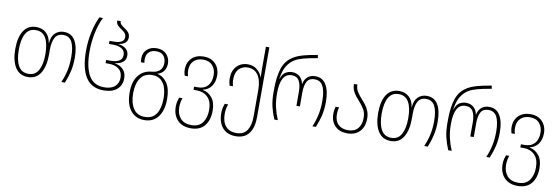

<svg xmlns="http://www.w3.org/2000/svg" viewBox="-67 -1299 6044 2077"><g transform="rotate(10 2955.0 -260.0)"><path d="M239 10Q147 10 100 -64Q53 -138 53 -266Q53 -395 100 -467Q147 -539 238 -539Q303 -539 345.5 -501Q388 -463 399 -391H401Q406 -466 445 -502.5Q484 -539 541 -539Q624 -539 664 -471.5Q704 -404 704 -284Q704 -201 688.5 -134.5Q673 -68 645 0H606Q636 -68 650.5 -135.5Q665 -203 665 -283Q665 -392 635.5 -448.5Q606 -505 539 -505Q477 -505 450 -457Q423 -409 423 -321V-265Q423 -139 376.5 -64.5Q330 10 239 10ZM239 -25Q313 -25 348.5 -89Q384 -153 384 -265Q384 -379 349 -442Q314 -505 238 -505Q163 -505 127.5 -442Q92 -379 92 -266Q92 -152 127.5 -88.5Q163 -25 239 -25Z M1070 10Q937 10 873.5 -89.5Q810 -189 810 -379Q810 -485 832 -586.5Q854 -688 890 -760H929Q891 -684 870 -584.5Q849 -485 849 -379Q849 -212 901 -118Q953 -24 1071 -24Q1149 -24 1189 -61Q1229 -98 1229 -156Q1229 -219 1188 -251.5Q1147 -284 1076 -284H1042V-319H1089Q1150 -319 1184.5 -339.5Q1219 -360 1219 -406Q1219 -449 1183.5 -472Q1148 -495 1088 -495H1042V-529H1087Q1202 -529 1202 -597Q1202 -625 1186.5 -641.5Q1171 -658 1152 -671Q1127 -687 1106.5 -706Q1086 -725 1086 -760H1124Q1124 -737 1140.5 -721.5Q1157 -706 1179 -692Q1203 -678 1222 -656Q1241 -634 1241 -598Q1241 -566 1218.5 -543.5Q1196 -521 1144 -513V-511Q1195 -505 1227 -478Q1259 -451 1259 -406Q1259 -355 1226.5 -331.5Q1194 -308 1144 -301V-298Q1198 -290 1233.5 -254.5Q1269 -219 1269 -155Q1269 -80 1217 -35Q1165 10 1070 10Z M1559 250Q1492 250 1446 216.5Q1400 183 1376.5 123.5Q1353 64 1353 -16Q1353 -139 1406 -205.5Q1459 -272 1550 -280Q1606 -284 1637 -313.5Q1668 -343 1668 -395Q1668 -443 1641.5 -474.5Q1615 -506 1561 -506Q1509 -506 1480 -477.5Q1451 -449 1451 -399Q1451 -389 1452 -379.5Q1453 -370 1455 -360H1417Q1413 -380 1413 -402Q1413 -464 1454 -501.5Q1495 -539 1561 -539Q1630 -539 1668.5 -497.5Q1707 -456 1707 -396Q1707 -348 1683.5 -315Q1660 -282 1615 -269V-267Q1680 -254 1722.5 -192Q1765 -130 1765 -15Q1765 64 1742 123.5Q1719 183 1673.5 216.5Q1628 250 1559 250ZM1559 215Q1645 215 1685.5 152.5Q1726 90 1726 -15Q1726 -81 1709.5 -133Q1693 -185 1657 -215Q1621 -245 1562 -245Q1478 -245 1435 -183.5Q1392 -122 1392 -16Q1392 88 1433 151.5Q1474 215 1559 215Z M2070 250Q2005 250 1960.5 223.5Q1916 197 1893.5 151.5Q1871 106 1871 48Q1871 14 1877.5 -12Q1884 -38 1891 -55H1927Q1920 -37 1914.5 -11.5Q1909 14 1909 47Q1910 124 1951.5 169.5Q1993 215 2070 215Q2154 215 2193.5 160.5Q2233 106 2233 21Q2233 -73 2186 -119Q2139 -165 2067 -165H2029V-200H2072Q2140 -200 2178 -242Q2216 -284 2216 -359Q2216 -422 2180 -463.5Q2144 -505 2077 -505Q2012 -505 1973.5 -468Q1935 -431 1935 -366Q1935 -345 1938 -327.5Q1941 -310 1945 -299H1908Q1904 -311 1900.5 -329.5Q1897 -348 1897 -367Q1897 -443 1945.5 -491Q1994 -539 2077 -539Q2133 -539 2172.5 -515.5Q2212 -492 2233 -451.5Q2254 -411 2254 -361Q2254 -289 2220.5 -243Q2187 -197 2129 -184V-181Q2189 -171 2230.5 -120Q2272 -69 2272 21Q2272 125 2221.5 187.5Q2171 250 2070 250Z M2564 250Q2469 250 2418.5 190.5Q2368 131 2368 32Q2368 -6 2374.5 -32Q2381 -58 2388 -75H2425Q2418 -57 2412 -31Q2406 -5 2406 30Q2406 120 2447.5 167.5Q2489 215 2564 215Q2645 215 2682 159Q2719 103 2719 9V-285Q2719 -391 2679.5 -448Q2640 -505 2566 -505Q2508 -505 2470 -466.5Q2432 -428 2432 -355Q2432 -330 2435 -310.5Q2438 -291 2442 -277H2405Q2401 -291 2397 -311.5Q2393 -332 2393 -356Q2393 -441 2440.5 -490Q2488 -539 2563 -539Q2622 -539 2662.5 -505.5Q2703 -472 2719 -425H2721Q2721 -446 2720 -473.5Q2719 -501 2719 -521V-760H2757V9Q2757 122 2709 186Q2661 250 2564 250Z M2946 0Q2917 -68 2901.5 -133.5Q2886 -199 2886 -287V-326Q2886 -464 2917.5 -556.5Q2949 -649 3031 -696Q3070 -720 3134.5 -738Q3199 -756 3288 -770L3294 -736Q3207 -722 3145 -705.5Q3083 -689 3050 -669Q3000 -639 2968 -587.5Q2936 -536 2922 -444H2924Q2945 -502 2978.5 -520.5Q3012 -539 3048 -539Q3099 -539 3131.5 -510Q3164 -481 3173 -432H3175Q3185 -481 3217 -510Q3249 -539 3303 -539Q3382 -539 3422 -472Q3462 -405 3462 -286Q3462 -201 3446 -134.5Q3430 -68 3402 0H3364Q3393 -68 3407.5 -136Q3422 -204 3422 -286Q3422 -393 3393.5 -449Q3365 -505 3300 -505Q3241 -505 3217 -462Q3193 -419 3193 -341V-188H3155V-341Q3155 -419 3130.5 -462Q3106 -505 3049 -505Q2985 -505 2955 -448.5Q2925 -392 2925 -286Q2925 -203 2940 -136Q2955 -69 2984 0Z M3747 10Q3662 10 3612.5 -39.5Q3563 -89 3563 -174Q3563 -198 3567 -218Q3571 -238 3575 -252H3612Q3609 -239 3605.5 -219.5Q3602 -200 3602 -174Q3602 -101 3641.5 -63Q3681 -25 3747 -25Q3820 -25 3857 -68Q3894 -111 3894 -184Q3894 -242 3870 -280.5Q3846 -319 3817 -352Q3795 -376 3774.5 -401.5Q3754 -427 3740.5 -457.5Q3727 -488 3727 -529H3765Q3765 -482 3788.5 -447Q3812 -412 3841 -380Q3864 -355 3885 -327Q3906 -299 3919.5 -264Q3933 -229 3933 -183Q3933 -95 3883.5 -42.5Q3834 10 3747 10Z M4225 10Q4133 10 4086 -64Q4039 -138 4039 -266Q4039 -395 4086 -467Q4133 -539 4224 -539Q4289 -539 4331.5 -501Q4374 -463 4385 -391H4387Q4392 -466 4431 -502.5Q4470 -539 4527 -539Q4610 -539 4650 -471.5Q4690 -404 4690 -284Q4690 -201 4674.5 -134.5Q4659 -68 4631 0H4592Q4622 -68 4636.5 -135.5Q4651 -203 4651 -283Q4651 -392 4621.5 -448.5Q4592 -505 4525 -505Q4463 -505 4436 -457Q4409 -409 4409 -321V-265Q4409 -139 4362.5 -64.5Q4316 10 4225 10ZM4225 -25Q4299 -25 4334.5 -89Q4370 -153 4370 -265Q4370 -379 4335 -442Q4300 -505 4224 -505Q4149 -505 4113.5 -442Q4078 -379 4078 -266Q4078 -152 4113.5 -88.5Q4149 -25 4225 -25Z M4856 0Q4827 -68 4811.5 -133.5Q4796 -199 4796 -287V-326Q4796 -464 4827.5 -556.5Q4859 -649 4941 -696Q4980 -720 5044.5 -738Q5109 -756 5198 -770L5204 -736Q5117 -722 5055 -705.5Q4993 -689 4960 -669Q4910 -639 4878 -587.5Q4846 -536 4832 -444H4834Q4855 -502 4888.5 -520.5Q4922 -539 4958 -539Q5009 -539 5041.5 -510Q5074 -481 5083 -432H5085Q5095 -481 5127 -510Q5159 -539 5213 -539Q5292 -539 5332 -472Q5372 -405 5372 -286Q5372 -201 5356 -134.5Q5340 -68 5312 0H5274Q5303 -68 5317.5 -136Q5332 -204 5332 -286Q5332 -393 5303.5 -449Q5275 -505 5210 -505Q5151 -505 5127 -462Q5103 -419 5103 -341V-188H5065V-341Q5065 -419 5040.5 -462Q5016 -505 4959 -505Q4895 -505 4865 -448.5Q4835 -392 4835 -286Q4835 -203 4850 -136Q4865 -69 4894 0Z M5660 250Q5595 250 5550.5 223.5Q5506 197 5483.5 151.5Q5461 106 5461 48Q5461 14 5467.5 -12Q5474 -38 5481 -55H5517Q5510 -37 5504.5 -11.5Q5499 14 5499 47Q5500 124 5541.5 169.5Q5583 215 5660 215Q5744 215 5783.5 160.5Q5823 106 5823 21Q5823 -73 5776 -119Q5729 -165 5657 -165H5619V-200H5662Q5730 -200 5768 -242Q5806 -284 5806 -359Q5806 -422 5770 -463.5Q5734 -505 5667 -505Q5602 -505 5563.5 -468Q5525 -431 5525 -366Q5525 -345 5528 -327.5Q5531 -310 5535 -299H5498Q5494 -311 5490.5 -329.5Q5487 -348 5487 -367Q5487 -443 5535.5 -491Q5584 -539 5667 -539Q5723 -539 5762.5 -515.5Q5802 -492 5823 -451.5Q5844 -411 5844 -361Q5844 -289 5810.5 -243Q5777 -197 5719 -184V-181Q5779 -171 5820.5 -120Q5862 -69 5862 21Q5862 125 5811.5 187.5Q5761 250 5660 250Z"/></g></svg>

Font: Noto Sans Georgian SemiCondensed ExtraLight
Style: Regular
Weight: 200
Width: 4
Designer: Monotype Design Team, Akaki Razmadze
Foundry: Google LLC
Version: Version 2.005; ttfautohint (v1.8.4.7-5d5b)